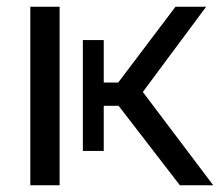

<svg xmlns="http://www.w3.org/2000/svg" viewBox="-20 -550 653 570"><path d="M288 -431H226V-102H288V-236H332L514 0H613L404 -277L592 -530H501L331 -305H288ZM157 -530H70V0H157Z"/></svg>

Font: Cheyenne Sans
Style: Regular
Weight: 400
Designer: The Public Sans project authors (U.S. Web Design System), Libre Franklin designed by Pablo Impallari and Rodrigo Fuenzal
Foundry: The Cheyenne Sans Project Authors
Version: Version 2.007